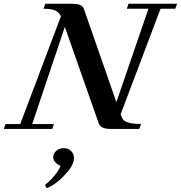

<svg xmlns="http://www.w3.org/2000/svg" viewBox="-50 -683 958 1017"><path d="M-29.8 0 -21 -25.9H57.1L272.9 -597.2Q263.2 -617.2 243.4 -627Q223.6 -636.7 180.7 -636.7L189.9 -663.1H331.1Q359.4 -663.1 374.8 -656.5Q390.1 -649.9 395 -633.8L566.4 -142.1L736.3 -636.7H621.6L630.9 -663.1H888.2L878.4 -636.7H800.3L588.9 -77.1Q595.7 -57.6 602.8 -48.6Q609.9 -39.6 632.6 -33Q655.3 -26.4 697.3 -26.4L688 0H537.6Q509.3 0 494.1 -7.1Q479 -14.2 472.7 -30.3L293.5 -540.5L120.6 -25.9H235.4L226.6 0ZM197.8 314 188 296.9Q247.1 249 271 196.3Q231.9 177.2 231.9 149.9Q231.9 129.9 248.5 115.7Q265.1 101.6 288.1 101.6Q311.5 101.6 326.7 116.7Q341.8 131.8 341.8 153.3Q341.8 191.9 297.4 238.8Q276.4 263.2 248.5 284.2Q220.7 305.2 197.8 314Z"/></svg>

Font: Elstob 18pt SemiBold
Style: Italic
Weight: 600
Italic angle: -20°
Designer: Peter S. Baker
Version: Version 1.015